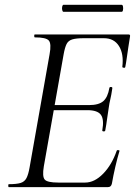

<svg xmlns="http://www.w3.org/2000/svg" viewBox="-20 -766 554 786"><path d="M16 0Q13.8 0 13.8 -6Q13.8 -12 16 -12Q47.8 -12 64.2 -17Q80.6 -22 88.4 -37Q96.2 -52 101.2 -81L183 -544Q191 -587 179.9 -600Q168.8 -613 122.8 -613Q120 -613 120 -619Q120 -625 122.8 -625H506.2Q514.2 -625 512.2 -616Q509.2 -597.8 505.6 -574.2Q502 -550.6 498.9 -528.2Q495.8 -505.8 492.8 -491.6Q491.8 -487.6 485.9 -488.7Q480 -489.8 480.8 -492.6Q487.2 -545.4 467 -577.5Q446.8 -609.6 405.4 -609.6H322.6Q292.2 -609.6 275.9 -604.7Q259.6 -599.8 252.5 -585.6Q245.4 -571.4 240.4 -543L159.4 -85Q152.4 -43.4 163 -31Q173.6 -18.6 218.6 -18.6H328.6Q366.8 -18.6 402.3 -54.9Q437.8 -91.2 458 -149.4Q459.2 -152.4 465.1 -151.3Q471 -150.2 469 -147.4Q460.8 -120.8 452.2 -83.7Q443.6 -46.6 438.2 -15Q435.2 0 422.2 0ZM410.8 -231.6Q409.8 -227.6 403.8 -228.1Q397.8 -228.6 398.8 -232.6Q406.8 -277.4 392.9 -296.2Q379 -315 337.6 -315H174.2L177.4 -335.8H344.6Q384 -335.8 402.6 -351.7Q421.2 -367.6 427.8 -406.2Q428.8 -410.4 434.8 -409.9Q440.8 -409.4 439.8 -404.4Q435.6 -375.6 431.6 -359.5Q427.6 -343.4 425.2 -325Q421.2 -302.4 418.5 -280.3Q415.8 -258.2 410.8 -231.6ZM240 -717.6Q236.4 -717.6 234.7 -724.8Q233 -732 234.7 -739.2Q236.4 -746.4 240 -746.4H477.6Q482.2 -746.4 483.5 -739.2Q484.8 -732 483.5 -724.8Q482.2 -717.6 477.6 -717.6Z"/></svg>

Font: Cormorant Light
Style: Italic
Weight: 300
Italic angle: -10°
Designer: Christian Thalmann (Catharsis Fonts)
Foundry: Catharsis Fonts
Version: Version 4.000